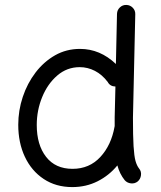

<svg xmlns="http://www.w3.org/2000/svg" viewBox="-20 -721 644 770"><path d="M300.8 -524.9Q381.3 -524.9 444.8 -464.4L449.2 -665.5Q449.7 -680.7 460.7 -691.2Q471.7 -701.7 486.8 -701.2Q502 -700.7 512.5 -689.9Q522.9 -679.2 522.5 -664.1L513.2 -249Q513.2 -175.3 515.6 -135Q518.1 -94.7 523.4 -75.7Q528.8 -56.6 537.6 -45.4Q547.4 -33.7 545.4 -18.3Q543.5 -2.9 532.2 6.8Q520.5 16.1 505.1 14.4Q489.7 12.7 480 1.5Q460 -23.4 450.7 -57.6Q418 -17.6 371.6 5.9Q325.2 29.3 270 29.3Q204.1 29.3 155.3 -3.2Q106.4 -35.6 79.8 -92Q53.2 -148.4 53.2 -220.7Q53.2 -277.8 71.3 -332.3Q89.4 -386.7 122.6 -430.2Q155.8 -473.6 200.9 -499.3Q246.1 -524.9 300.8 -524.9ZM127.4 -219.7Q127.4 -140.1 164.8 -92Q202.1 -43.9 271 -43.9Q338.4 -43.9 382.3 -91.3Q426.3 -138.7 439.5 -213.4Q439.5 -214.8 439.9 -215.8Q439.9 -224.1 439.9 -232.7Q439.9 -241.2 439.9 -250L442.9 -374Q421.4 -374.5 412.1 -392.1Q389.6 -421.9 360.6 -436.8Q331.5 -451.7 299.8 -451.7Q248.5 -451.7 209.7 -418.2Q170.9 -384.8 149.2 -331.8Q127.4 -278.8 127.4 -219.7Z"/></svg>

Font: Mikhak-DS1-FD Regular
Style: Regular
Weight: 400
Designer: Amin Abedi
Version: Version 3.2